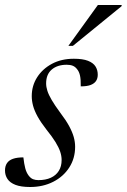

<svg xmlns="http://www.w3.org/2000/svg" viewBox="-31 -738 507 768"><path d="M62.5 -108.5Q65.5 -82 70 -65Q74.5 -48 83 -36.5Q91.5 -25 101.2 -21.2Q111 -17.5 122.5 -17.5Q151.5 -17.5 172.2 -27Q193 -36.5 204.2 -54.5Q215.5 -72.5 215.5 -98Q215.5 -114 209.8 -131.2Q204 -148.5 190.8 -170Q177.5 -191.5 154.5 -220Q132 -249 119.2 -272.2Q106.5 -295.5 101.2 -315.2Q96 -335 96 -353.5Q96 -395 117.5 -428.8Q139 -462.5 176.8 -482.8Q214.5 -503 264.5 -503Q300 -503 321 -494.8Q342 -486.5 351 -472.2Q360 -458 360 -439Q360 -424.5 353.2 -414.2Q346.5 -404 331.8 -398.2Q317 -392.5 292 -392.5Q292.5 -420 289 -435.8Q285.5 -451.5 277.5 -461Q270 -471 260 -475Q250 -479 236 -479Q198.5 -479 176 -459.8Q153.5 -440.5 153.5 -404.5Q153.5 -390.5 158.5 -374.8Q163.5 -359 175.8 -338Q188 -317 210.5 -286.5Q233 -257 245.8 -233.2Q258.5 -209.5 264 -189.8Q269.5 -170 269.5 -151Q269.5 -104.5 246 -68Q222.5 -31.5 181.8 -10.8Q141 10 89.5 10Q53 10 31 1.5Q9 -7 -1 -22Q-11 -37 -11 -56Q-11 -73.5 -3.2 -85.2Q4.5 -97 21 -102.8Q37.5 -108.5 62.5 -108.5ZM242.5 -554.5 360.5 -718H456L455 -713L260.5 -554.5Z"/></svg>

Font: Newsreader 60pt
Style: Italic
Weight: 400
Italic angle: -17°
Designer: Hugues Gentile
Foundry: Production Type
Version: Version 1.003